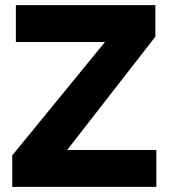

<svg xmlns="http://www.w3.org/2000/svg" viewBox="-20 -730 665 750"><path d="M27.8 -123 390.1 -565.9H42V-710H586.9V-586.9L242.2 -144H590.8V0H27.8Z"/></svg>

Font: Rawline ExtraBold
Style: Regular
Weight: 800
Designer: Matt McInerney, Pablo Impallari, Rodrigo Fuenzalida
Foundry: Matt McInerney, Pablo Impallari, Rodrigo Fuenzalida
Version: Version 4.020;PS 004.020;hotconv 1.0.88;makeotf.lib2.5.64775